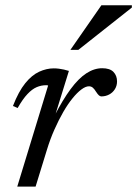

<svg xmlns="http://www.w3.org/2000/svg" viewBox="-20 -692 509 712"><path d="M158.5 -375Q156.5 -375.5 154.8 -375.8Q153 -376 151 -376Q133 -376 116 -368.8Q99 -361.5 81.8 -343.2Q64.5 -325 45.5 -291.5L28 -299Q49 -353 73.5 -383.2Q98 -413.5 125.2 -426Q152.5 -438.5 179.5 -438.5Q189.5 -438.5 198.8 -437.2Q208 -436 217.2 -434Q226.5 -432 235.5 -429L183 -259.5H180.5Q212.5 -322 241.8 -361.5Q271 -401 300 -420Q329 -439 359 -439Q387.5 -439 400.8 -425.2Q414 -411.5 414 -390Q414 -374 406 -361.2Q398 -348.5 384.8 -341.5Q371.5 -334.5 356 -334.5Q351.5 -334.5 347 -338.2Q342.5 -342 336 -352Q330 -362 324 -367Q318 -372 310 -372Q297.5 -372 281.8 -360.2Q266 -348.5 248.8 -327.2Q231.5 -306 214.5 -276.5Q197.5 -247 181.8 -211.5Q166 -176 154 -136.5L112 0H44ZM241 -507 356 -672.5H469V-664L270.5 -507Z"/></svg>

Font: Newsreader 20pt
Style: Italic
Weight: 400
Italic angle: -17°
Version: Version 1.003